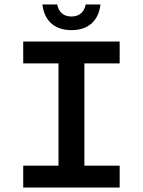

<svg xmlns="http://www.w3.org/2000/svg" viewBox="-20 -840 639 860"><path d="M84 0H516V-98H358V-556H516V-654H84V-556H242V-98H84ZM300 -705C384 -705 423 -756 430 -820H364C358 -791 340 -766 300 -766C260 -766 242 -791 236 -820H170C177 -756 216 -705 300 -705Z"/></svg>

Font: Source Code Pro Semibold
Style: Regular
Weight: 600
Monospace: yes
Designer: Paul D. Hunt
Foundry: Adobe Systems Incorporated
Version: Version 1.017;PS 1.000;hotconv 1.0.70;makeotf.lib2.5.5900